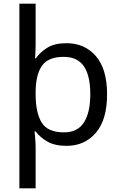

<svg xmlns="http://www.w3.org/2000/svg" viewBox="-20 -780 655 1040"><path d="M560 -269Q560 -132 499.5 -61Q439 10 340 10Q277 10 237 -13Q197 -36 173 -68H167Q168 -61 169.5 -45Q171 -29 172 -12Q173 5 173 16V240H85V-760H173V-536Q173 -522 172 -499.5Q171 -477 170 -464H174Q198 -498 237 -522Q276 -546 340 -546Q439 -546 499.5 -476Q560 -406 560 -269ZM469 -270Q469 -371 434 -421.5Q399 -472 325 -472Q243 -472 209 -426Q175 -380 173 -288V-269Q173 -170 205.5 -116.5Q238 -63 326 -63Q400 -63 434.5 -116.5Q469 -170 469 -270Z"/></svg>

Font: Noto Sans IKEA
Style: Regular
Weight: 400
Designer: Monotype Design Team
Foundry: Monotype Imaging Inc.
Version: Version 2.001